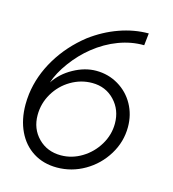

<svg xmlns="http://www.w3.org/2000/svg" viewBox="-102 -736 756 839"><g transform="rotate(15 276.0 -316.0)"><path d="M28 -212Q28 -235 31 -260Q42 -345 89 -423Q136 -501 211 -560Q270 -604 336 -627.5Q402 -651 468 -651L462 -596Q405 -597 347.5 -575.5Q290 -554 239 -513Q194 -477 157.5 -427.5Q121 -378 106 -332Q135 -377 186.5 -405.5Q238 -434 289 -434Q344 -434 389.5 -407Q435 -380 460.5 -334Q486 -288 486 -232Q486 -165 450.5 -107Q415 -49 356.5 -15Q298 19 231 19Q170 19 124 -10Q78 -39 53 -91.5Q28 -144 28 -212ZM427 -232Q427 -294 387 -336Q347 -378 286 -378Q235 -378 190 -351.5Q145 -325 118 -279.5Q91 -234 91 -181Q91 -119 131.5 -78Q172 -37 234 -37Q284 -37 328.5 -64Q373 -91 400 -136Q427 -181 427 -232Z"/></g></svg>

Font: Bellota Text
Style: Italic
Weight: 400
Italic angle: -7.5°
Designer: Kemie Guaida
Foundry: Kemie Guaida
Version: Version 4.001